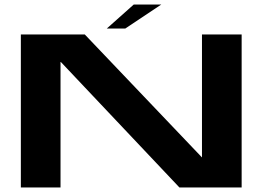

<svg xmlns="http://www.w3.org/2000/svg" viewBox="-20 -827 1199 847"><path d="M72 0H247V-553.5H248.5L771.5 0H1046V-675H871V-133H870.5L354 -675H72ZM451 -701H532.5L691.5 -807H570Z"/></svg>

Font: Anybody ExtraExpanded SemiBold
Style: Regular
Weight: 600
Width: 8
Version: Version 1.113;gftools[0.9.25]